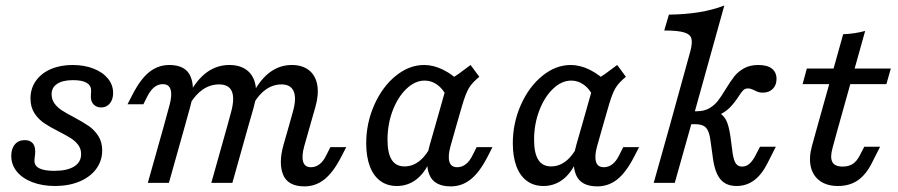

<svg xmlns="http://www.w3.org/2000/svg" viewBox="-20 -661 3246 694"><path d="M20.7 -97.4Q20.7 -123.7 33.8 -139.1Q46.9 -154.5 69.4 -154.5Q87.9 -154.5 97.6 -144Q107.3 -133.6 107.3 -112.9Q107.3 -107.7 106.8 -102.6Q106.3 -97.4 105.4 -92.3Q105.3 -88.2 104.9 -85.7Q104.5 -83.2 104.5 -79.2Q104.5 -67.4 112.5 -59.4Q120.5 -51.5 136.5 -47.5Q152.5 -43.5 176.3 -43.5Q222.8 -43.5 248 -59.2Q273.2 -74.9 273.2 -103.9Q273.2 -122.9 262.8 -137Q252.3 -151.1 236.3 -161.3Q220.3 -171.5 192.9 -185.5Q159.7 -202.2 139.1 -216.2Q118.6 -230.1 104.4 -252Q90.2 -274 90.2 -305.2Q90.2 -341.1 109.6 -368.6Q129 -396.2 163.6 -411.2Q198.1 -426.1 242.7 -426.1Q284.6 -426.1 317.9 -413.1Q351.2 -400.2 370.1 -377.1Q388.9 -354 388.9 -324.8Q388.9 -301.6 377 -287.1Q365.1 -272.6 345.7 -272.6Q329.1 -272.6 318.7 -283.2Q308.4 -293.8 308.4 -310.8Q308.4 -315.2 308.6 -318.1Q308.8 -321 309 -325.2Q309.2 -327.9 309.3 -329.4Q309.4 -330.9 309.4 -333.4Q309.4 -352.2 293.2 -361.7Q277 -371.3 244.4 -371.3Q206.2 -371.3 186.4 -357.8Q166.5 -344.4 166.5 -320.5Q166.5 -301.5 176.9 -287.1Q187.4 -272.6 203 -262.5Q218.7 -252.3 246.8 -237.5Q280.7 -219.4 300.9 -205.5Q321.1 -191.5 335.2 -169.7Q349.4 -147.8 349.4 -117.3Q349.4 -79.8 327.7 -50.4Q305.9 -20.9 267 -4.8Q228.1 11.3 178.9 11.3Q132.9 11.3 96.9 -2.5Q60.8 -16.2 40.8 -41Q20.7 -65.7 20.7 -97.4Z M568.4 -356.8Q551.5 -356.8 537.9 -346Q524.3 -335.2 513 -313.6L498.3 -284.2H441L459.2 -319.6Q488 -375.6 519.9 -400.9Q551.9 -426.1 591.8 -426.1Q651.3 -426.1 668.8 -384.5Q686.4 -342.9 667.7 -275.7L648.6 -206.7H572.5L592.9 -281.5Q602.5 -316.8 596.8 -336.8Q591.1 -356.8 568.4 -356.8ZM572.5 -206.7H648.6L590.5 0H514.3ZM772.1 -355.9Q740.5 -355.9 713.7 -337.9Q686.9 -319.8 666.4 -285.2L664.6 -322.7Q692.7 -374.7 728.6 -400.4Q764.6 -426.1 809 -426.1Q848.4 -426.1 872.8 -407.1Q897.2 -388 903.6 -352.8Q910 -317.6 896.4 -270.7L878 -206.7H801.9L815.3 -255.9Q828.7 -305.2 818 -330.6Q807.2 -355.9 772.1 -355.9ZM801.9 -206.7H878L819.9 0H743.8ZM997.5 -355.9Q967.5 -355.9 941.5 -337.9Q915.5 -319.8 895.8 -285.2L894 -322.7Q921.3 -374.7 956.4 -400.4Q991.6 -426.1 1035 -426.1Q1072.9 -426.1 1096.9 -407.1Q1120.8 -388.1 1126.8 -353.7Q1132.8 -319.2 1119.9 -273.9L1100.7 -206.7H1024.6L1038.9 -257.9Q1052.3 -305.5 1041.6 -330.7Q1030.9 -355.9 997.5 -355.9ZM1104 -56.6Q1121 -56.6 1135 -67.4Q1149 -78.2 1159.4 -99.8L1174.2 -129.2H1231.5L1213.3 -93.8Q1184.5 -37.8 1152.5 -12.5Q1120.6 12.7 1080.7 12.7Q1021.2 12.7 1003.6 -28.9Q986.1 -70.5 1004.8 -137.7L1024.6 -206.7H1100.7L1079.5 -131.9Q1069.9 -96.6 1075.7 -76.6Q1081.4 -56.6 1104 -56.6Z M1303.7 -143.1Q1303.7 -215.9 1332.8 -281.6Q1361.9 -347.3 1410.3 -386.7Q1458.7 -426.1 1513.1 -426.1Q1547 -426.1 1582 -408.8Q1616.9 -391.5 1649.9 -358.4L1593.3 -314.2Q1580.6 -340.4 1560 -355Q1539.4 -369.7 1514.9 -369.7Q1479.9 -369.7 1449 -339.9Q1418 -310.2 1399.3 -261.2Q1380.7 -212.2 1380.7 -155.9Q1380.7 -107.3 1395.9 -83.4Q1411.1 -59.5 1442.2 -59.5Q1472 -59.5 1497.3 -80Q1522.6 -100.6 1540.7 -138.9L1540.3 -95.5Q1522 -43.8 1489.6 -16.2Q1457.1 11.3 1414.5 11.3Q1379.7 11.3 1354.9 -6.9Q1330.1 -25 1316.9 -59.7Q1303.7 -94.5 1303.7 -143.1ZM1681 -426.1 1712.5 -383.4Q1686.6 -362.3 1674.9 -342.6Q1663.2 -322.9 1651.1 -281.8L1629.4 -206.7H1553.3L1599.8 -370.8Q1617.6 -379.9 1636.4 -393.1Q1655.2 -406.4 1681 -426.1ZM1632.7 -56.6Q1649.6 -56.6 1663.6 -67.4Q1677.6 -78.2 1688.1 -99.8L1702.9 -129.2H1760.1L1742 -93.8Q1713.2 -37.8 1681.2 -12.5Q1649.3 12.7 1609.3 12.7Q1549.9 12.7 1532.3 -28.9Q1514.8 -70.5 1533.5 -137.7L1553.3 -206.7H1629.4L1608.2 -131.9Q1598.6 -96.6 1604.3 -76.6Q1610.1 -56.6 1632.7 -56.6Z M1833.6 -143.1Q1833.6 -215.9 1862.6 -281.6Q1891.7 -347.3 1940.1 -386.7Q1988.6 -426.1 2043 -426.1Q2076.9 -426.1 2111.8 -408.8Q2146.7 -391.5 2179.7 -358.4L2123.1 -314.2Q2110.5 -340.4 2089.8 -355Q2069.2 -369.7 2044.8 -369.7Q2009.8 -369.7 1978.8 -339.9Q1947.8 -310.2 1929.2 -261.2Q1910.5 -212.2 1910.5 -155.9Q1910.5 -107.3 1925.7 -83.4Q1940.9 -59.5 1972 -59.5Q2001.9 -59.5 2027.2 -80Q2052.5 -100.6 2070.5 -138.9L2070.1 -95.5Q2051.9 -43.8 2019.4 -16.2Q1986.9 11.3 1944.3 11.3Q1909.5 11.3 1884.7 -6.9Q1859.9 -25 1846.7 -59.7Q1833.6 -94.5 1833.6 -143.1ZM2210.9 -426.1 2242.3 -383.4Q2216.4 -362.3 2204.7 -342.6Q2193 -322.9 2181 -281.8L2159.3 -206.7H2083.1L2129.6 -370.8Q2147.4 -379.9 2166.2 -393.1Q2185 -406.4 2210.9 -426.1ZM2162.5 -56.6Q2179.5 -56.6 2193.5 -67.4Q2207.5 -78.2 2218 -99.8L2232.7 -129.2H2290L2271.8 -93.8Q2243 -37.8 2211.1 -12.5Q2179.1 12.7 2139.2 12.7Q2079.7 12.7 2062.1 -28.9Q2044.6 -70.5 2063.3 -137.7L2083.1 -206.7H2159.3L2138.1 -131.9Q2128.4 -96.6 2134.2 -76.6Q2139.9 -56.6 2162.5 -56.6Z M2380.9 -550.8 2397.8 -608.1Q2457.6 -608.9 2507.1 -616.9Q2556.5 -625 2598.1 -641.1L2477.2 -206.7H2401L2475.3 -475.8Q2483.3 -505.6 2479.3 -521.3Q2475.2 -537 2452.6 -543.9Q2430 -550.8 2380.9 -550.8ZM2401 -206.7H2477.2L2419 0H2342.9ZM2557.1 -87.7 2548.1 -152.6Q2545 -176.1 2538.7 -189Q2532.5 -201.9 2521.3 -207Q2510 -212.1 2490.8 -212.1H2459.7L2471.9 -258.9H2498.5Q2525.3 -258.9 2544 -269.8Q2562.7 -280.7 2574.9 -296.5Q2587.1 -312.3 2603.2 -339Q2621 -368 2634.3 -385Q2647.7 -401.9 2669.1 -414Q2690.5 -426.1 2721.2 -426.1Q2753.2 -426.1 2770 -413Q2786.8 -399.9 2786.8 -375.5Q2786.8 -353.4 2773.3 -339.8Q2759.8 -326.1 2737.2 -326.1Q2727.9 -326.1 2720.9 -328.4Q2713.9 -330.6 2705.7 -335.1Q2699.9 -337.8 2694.6 -339.6Q2689.3 -341.4 2684.3 -341.4Q2673.1 -341.4 2666.3 -334.6Q2659.5 -327.8 2649.8 -312.5Q2634.6 -289.2 2618.2 -272.3Q2601.8 -255.4 2571.5 -241.7L2571.6 -256.6Q2592.7 -248.8 2603.7 -228.5Q2614.6 -208.2 2620.3 -166.9L2628.3 -106.5Q2632.3 -80.6 2640 -69.7Q2647.7 -58.9 2662.9 -58.9Q2677.3 -58.9 2689.2 -69.3Q2701.1 -79.7 2712.5 -102.4L2727.1 -130.6H2784.3L2754.5 -71.8Q2733.5 -29.7 2705.7 -9.2Q2677.9 11.3 2642.3 11.3Q2604.8 11.3 2584.6 -12.3Q2564.4 -35.9 2557.1 -87.7Z M3107.2 -549.2 3011.4 -206.7H2935.2L3027.7 -537.3Q3068.6 -538.7 3107.2 -549.2ZM2896.4 -413.4H3200L3183.9 -356.9H2881.1ZM2914.7 -132.8 2935.2 -206.7H3011.3L2989.4 -126.6Q2979.7 -91.9 2988.6 -75.4Q2997.5 -58.9 3025.7 -58.9Q3047.5 -58.9 3062.4 -68.5Q3077.4 -78.2 3088.6 -100.8L3104 -130.6H3161.2L3131.4 -71.8Q3110.4 -29.8 3080.8 -9.3Q3051.1 11.3 3009 11.3Q2969.1 11.3 2943.7 -7.1Q2918.4 -25.5 2910.8 -57.8Q2903.2 -90.2 2914.7 -132.8Z"/></svg>

Font: Playfair Micro SmCond SmLight
Style: Italic
Weight: 360
Width: 4
Italic angle: -15.6°
Designer: Claus Eggers Sørensen
Foundry: Claus Eggers Sørensen
Version: Version 2.203;Glyphs 3.3 (3326)